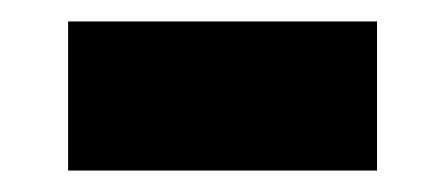

<svg xmlns="http://www.w3.org/2000/svg" viewBox="-20 -374 415 179"><path d="M43.5 -215V-354H331.5V-215Z"/></svg>

Font: Encode Sans Cnd XBd
Style: Regular
Weight: 800
Width: 3
Designer: Multiple Designers
Foundry: Impallari Type
Version: Version 3.002; ttfautohint (v1.8.3) -l 8 -r 50 -G 200 -x 14 